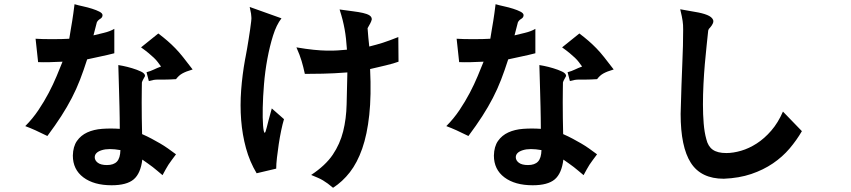

<svg xmlns="http://www.w3.org/2000/svg" viewBox="-20 -777 4040 912"><path d="M676 -434Q695 -439 710.5 -446.5Q726 -454 745 -461Q737 -472 729.5 -482Q722 -492 711 -502.5Q700 -513 685.5 -525Q671 -537 650 -552L732 -618Q757 -599 776 -582.5Q795 -566 813 -547.5Q831 -529 850 -505Q869 -481 895 -447Q878 -442 866.5 -437.5Q855 -433 846 -428Q837 -423 830 -416.5Q823 -410 816 -401Q783 -399 764 -399Q745 -399 732.5 -399Q720 -399 710.5 -397.5Q701 -396 687 -392ZM523 -640V-524Q488 -515 458.5 -509Q429 -503 394 -495Q377 -442 360 -398Q343 -354 321 -311.5Q299 -269 271 -225.5Q243 -182 205 -131Q173 -147 148.5 -158Q124 -169 100 -178Q135 -213 162.5 -254Q190 -295 211.5 -336Q233 -377 249 -415.5Q265 -454 277 -484Q239 -482 211 -481.5Q183 -481 161 -482L149 -593Q162 -592 183.5 -591.5Q205 -591 228 -591Q251 -591 273 -591.5Q295 -592 309 -593Q313 -619 316.5 -639Q320 -659 323 -677.5Q326 -696 328.5 -714.5Q331 -733 334 -757Q351 -752 374 -747Q397 -742 417.5 -735.5Q438 -729 452.5 -721.5Q467 -714 467 -705Q467 -694 456 -687.5Q445 -681 440 -671L424 -609Q444 -614 473.5 -621Q503 -628 523 -640ZM655 -140Q680 -129 700.5 -118Q721 -107 740 -96Q759 -85 777.5 -72Q796 -59 816 -44Q804 -28 795.5 -16.5Q787 -5 780 5.5Q773 16 767 27.5Q761 39 752 55Q738 43 727 34Q716 25 705.5 16.5Q695 8 683 0Q671 -8 656 -19Q648 47 615 75Q582 103 510 103Q426 103 376 65.5Q326 28 326 -38Q327 -81 345.5 -107.5Q364 -134 394.5 -148Q425 -162 465 -165Q505 -168 549 -165Q549 -195 548.5 -217.5Q548 -240 547.5 -270Q547 -300 545.5 -345.5Q544 -391 542 -468Q544 -468 564 -464Q584 -460 607.5 -453Q631 -446 650 -437Q669 -428 669 -416Q663 -405 659 -397.5Q655 -390 654 -385Q654 -379 653.5 -353Q653 -327 653 -291.5Q653 -256 653.5 -215.5Q654 -175 655 -140ZM430 -30Q430 -15 444.5 -4Q459 7 488 7Q520 7 535.5 -9.5Q551 -26 552 -64Q496 -74 463 -63.5Q430 -53 430 -30Z M1872 -601 1873 -484Q1863 -480 1847 -475.5Q1831 -471 1812.5 -466.5Q1794 -462 1774.5 -457.5Q1755 -453 1738 -449Q1744 -324 1734 -231Q1724 -138 1700.5 -71Q1677 -4 1642 41Q1607 86 1562 115Q1548 103 1537 95Q1526 87 1514.5 80Q1503 73 1490 67.5Q1477 62 1458 54Q1526 9 1560.5 -42Q1595 -93 1610 -153Q1625 -213 1626.5 -282.5Q1628 -352 1630 -433Q1564 -428 1512.5 -427Q1461 -426 1428 -426Q1424 -444 1420.5 -458.5Q1417 -473 1412.5 -487.5Q1408 -502 1402.5 -517Q1397 -532 1388 -552Q1435 -544 1470 -540.5Q1505 -537 1533 -536.5Q1561 -536 1583.5 -537.5Q1606 -539 1628 -541Q1626 -570 1623.5 -593Q1621 -616 1617 -638Q1613 -660 1607.5 -682Q1602 -704 1593 -732Q1628 -727 1656 -723.5Q1684 -720 1704 -715.5Q1724 -711 1735 -704Q1746 -697 1746 -685Q1744 -676 1739 -666.5Q1734 -657 1726 -643Q1728 -616 1729.5 -599.5Q1731 -583 1734 -556Q1753 -561 1768 -565Q1783 -569 1798.5 -574Q1814 -579 1831.5 -585.5Q1849 -592 1872 -601ZM1271 -262 1329 -211Q1322 -188 1315.5 -156.5Q1309 -125 1304 -92Q1299 -59 1295.5 -28Q1292 3 1292 24L1199 46Q1166 -9 1148.5 -73Q1131 -137 1125.5 -206.5Q1120 -276 1125.5 -349Q1131 -422 1144 -494Q1144 -495 1147 -509.5Q1150 -524 1153.5 -545Q1157 -566 1161 -590.5Q1165 -615 1168 -636.5Q1171 -658 1173 -674.5Q1175 -691 1174 -696Q1174 -703 1172.5 -712Q1171 -721 1166 -744L1317 -690Q1293 -659 1277 -608Q1261 -557 1250 -497.5Q1239 -438 1234 -377Q1229 -316 1228 -265.5Q1227 -215 1229.5 -182Q1232 -149 1237 -146Q1241 -146 1247 -171.5Q1253 -197 1271 -262Z M2676 -434Q2695 -439 2710.5 -446.5Q2726 -454 2745 -461Q2737 -472 2729.5 -482Q2722 -492 2711 -502.5Q2700 -513 2685.5 -525Q2671 -537 2650 -552L2732 -618Q2757 -599 2776 -582.5Q2795 -566 2813 -547.5Q2831 -529 2850 -505Q2869 -481 2895 -447Q2878 -442 2866.5 -437.5Q2855 -433 2846 -428Q2837 -423 2830 -416.5Q2823 -410 2816 -401Q2783 -399 2764 -399Q2745 -399 2732.5 -399Q2720 -399 2710.5 -397.5Q2701 -396 2687 -392ZM2523 -640V-524Q2488 -515 2458.5 -509Q2429 -503 2394 -495Q2377 -442 2360 -398Q2343 -354 2321 -311.5Q2299 -269 2271 -225.5Q2243 -182 2205 -131Q2173 -147 2148.5 -158Q2124 -169 2100 -178Q2135 -213 2162.5 -254Q2190 -295 2211.5 -336Q2233 -377 2249 -415.5Q2265 -454 2277 -484Q2239 -482 2211 -481.5Q2183 -481 2161 -482L2149 -593Q2162 -592 2183.5 -591.5Q2205 -591 2228 -591Q2251 -591 2273 -591.5Q2295 -592 2309 -593Q2313 -619 2316.5 -639Q2320 -659 2323 -677.5Q2326 -696 2328.5 -714.5Q2331 -733 2334 -757Q2351 -752 2374 -747Q2397 -742 2417.5 -735.5Q2438 -729 2452.5 -721.5Q2467 -714 2467 -705Q2467 -694 2456 -687.5Q2445 -681 2440 -671L2424 -609Q2444 -614 2473.5 -621Q2503 -628 2523 -640ZM2655 -140Q2680 -129 2700.5 -118Q2721 -107 2740 -96Q2759 -85 2777.5 -72Q2796 -59 2816 -44Q2804 -28 2795.5 -16.5Q2787 -5 2780 5.5Q2773 16 2767 27.5Q2761 39 2752 55Q2738 43 2727 34Q2716 25 2705.5 16.5Q2695 8 2683 0Q2671 -8 2656 -19Q2648 47 2615 75Q2582 103 2510 103Q2426 103 2376 65.5Q2326 28 2326 -38Q2327 -81 2345.5 -107.5Q2364 -134 2394.5 -148Q2425 -162 2465 -165Q2505 -168 2549 -165Q2549 -195 2548.5 -217.5Q2548 -240 2547.5 -270Q2547 -300 2545.5 -345.5Q2544 -391 2542 -468Q2544 -468 2564 -464Q2584 -460 2607.5 -453Q2631 -446 2650 -437Q2669 -428 2669 -416Q2663 -405 2659 -397.5Q2655 -390 2654 -385Q2654 -379 2653.5 -353Q2653 -327 2653 -291.5Q2653 -256 2653.5 -215.5Q2654 -175 2655 -140ZM2430 -30Q2430 -15 2444.5 -4Q2459 7 2488 7Q2520 7 2535.5 -9.5Q2551 -26 2552 -64Q2496 -74 2463 -63.5Q2430 -53 2430 -30Z M3699 -247 3789 -154Q3764 -111 3730.5 -71.5Q3697 -32 3651.5 -1Q3606 30 3548.5 49.5Q3491 69 3418 72Q3310 72 3261.5 -3.5Q3213 -79 3213 -236Q3215 -313 3217 -371Q3219 -429 3221 -475Q3223 -521 3224 -559.5Q3225 -598 3225 -636Q3225 -649 3224.5 -658Q3224 -667 3222.5 -677Q3221 -687 3218.5 -700Q3216 -713 3211 -733Q3247 -726 3281.5 -720.5Q3316 -715 3338.5 -706Q3361 -697 3367 -683Q3373 -669 3353 -646Q3348 -641 3347 -639.5Q3346 -638 3344 -632Q3341 -602 3336.5 -561Q3332 -520 3328 -473.5Q3324 -427 3321.5 -377.5Q3319 -328 3319 -280.5Q3319 -233 3322.5 -190.5Q3326 -148 3335 -116Q3343 -82 3365.5 -66Q3388 -50 3430 -50Q3463 -50 3500.5 -61Q3538 -72 3574.5 -95.5Q3611 -119 3643.5 -156.5Q3676 -194 3699 -247Z"/></svg>

Font: D2Coding
Style: Bold
Weight: 700
Monospace: yes
Designer: Yong-Rak Park; Jeong-Hwan Yoon; Sang-Min Lee;
Foundry: NHN Corporation
Version: Version 1.3.2; Build 20180524